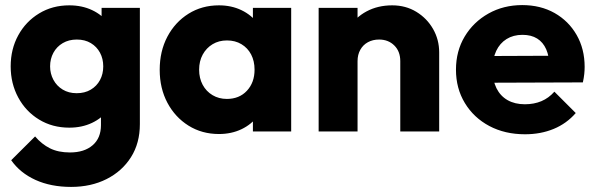

<svg xmlns="http://www.w3.org/2000/svg" viewBox="-20 -517 2339 755"><path d="M259.5 218Q180 218 119.5 190.5Q59 163 24 113L118 19.5Q144 50 176.5 66.2Q209 82.5 255 82.5Q311.5 82.5 344.2 54.2Q377 26 377 -25V-149L402.5 -255L379.5 -361V-486H530V-29Q530 46 495 101.2Q460 156.5 399 187.2Q338 218 259.5 218ZM252.5 -15Q186 -15 133.8 -46.8Q81.5 -78.5 51.8 -133.5Q22 -188.5 22 -256Q22 -324 51.8 -378.2Q81.5 -432.5 133.8 -464.2Q186 -496 252.5 -496Q302.5 -496 342.2 -477.2Q382 -458.5 406.2 -425.2Q430.5 -392 434 -348V-163Q430.5 -119.5 406 -86Q381.5 -52.5 341.8 -33.8Q302 -15 252.5 -15ZM281.5 -150.5Q313.5 -150.5 337 -164.5Q360.5 -178.5 373.2 -202.2Q386 -226 386 -256Q386 -286 373.2 -309.8Q360.5 -333.5 337.2 -347.5Q314 -361.5 282 -361.5Q250.5 -361.5 226.8 -347.5Q203 -333.5 190 -309.5Q177 -285.5 177 -256Q177 -227.5 190 -203.2Q203 -179 226.5 -164.8Q250 -150.5 281.5 -150.5Z M841 10Q774 10 721.2 -23Q668.5 -56 638.2 -113Q608 -170 608 -242.5Q608 -315.5 638.2 -372.8Q668.5 -430 721.2 -463Q774 -496 841 -496Q890 -496 929.5 -477Q969 -458 993.8 -424.5Q1018.5 -391 1022 -348V-138Q1018.5 -95 994 -61.5Q969.5 -28 929.8 -9Q890 10 841 10ZM872 -128Q921 -128 951 -160.2Q981 -192.5 981 -243Q981 -277 967.5 -302.8Q954 -328.5 929.5 -343.2Q905 -358 872.5 -358Q840.5 -358 816 -343.2Q791.5 -328.5 777.2 -302.5Q763 -276.5 763 -243Q763 -209.5 777 -183.5Q791 -157.5 815.8 -142.8Q840.5 -128 872 -128ZM974.5 0V-130.5L997.5 -249L974.5 -366.5V-486H1125V0Z M1554 0V-276.5Q1554 -315 1530.5 -338.2Q1507 -361.5 1470.6 -361.5Q1445.9 -361.5 1426.7 -351Q1407.5 -340.5 1396.8 -321.2Q1386 -302 1386 -276.5L1326.5 -305.5Q1326.5 -363 1351.8 -405.8Q1377 -448.5 1421.4 -472.2Q1465.9 -496 1522.2 -496Q1575.5 -496 1617.2 -470.5Q1659 -445 1683 -403Q1707 -361 1707 -311V0ZM1233 0V-486H1386V0Z M2044.5 11Q1965.5 11 1904.2 -21.5Q1843 -54 1808 -111.8Q1773 -169.5 1773 -243Q1773 -316 1807.2 -373.2Q1841.5 -430.5 1900.8 -463.8Q1960 -497 2033.5 -497Q2105.5 -497 2160.8 -465.8Q2216 -434.5 2247.5 -379.5Q2279 -324.5 2279 -254Q2279 -240.5 2277.5 -226Q2276 -211.5 2272 -193L1853 -191.5V-296.5L2207 -298L2141 -253.5Q2140 -295.5 2127.8 -323.2Q2115.5 -351 2092.2 -365.5Q2069 -380 2034.5 -380Q1998.5 -380 1972 -363.5Q1945.5 -347 1931.2 -316.8Q1917 -286.5 1917 -244Q1917 -201 1932.2 -170.2Q1947.5 -139.5 1976 -123.2Q2004.5 -107 2044 -107Q2080 -107 2109 -119.2Q2138 -131.5 2160 -156.5L2244 -72.5Q2208 -31 2157 -10Q2106 11 2044.5 11Z"/></svg>

Font: Marine Company Thin
Style: Regular
Weight: 100
Designer: Rodrigo Fuenzalida
Foundry: fragTYPE
Version: Version 1.000